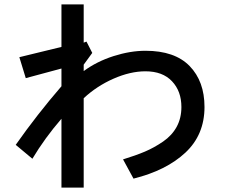

<svg xmlns="http://www.w3.org/2000/svg" viewBox="-20 -812 1040 877"><path d="M362.3 -516.6V-487.3Q421.9 -531.2 498.5 -555.7Q575.2 -580.1 644.5 -580.1Q778.3 -580.1 846.2 -510.3Q914.1 -440.4 914.1 -323.2Q914.1 -196.3 826.7 -114.7Q739.3 -33.2 589.8 3.9L542 -84Q599.6 -101.6 642.1 -119.6Q684.6 -137.7 725.1 -165.5Q765.6 -193.4 787.1 -232.9Q808.6 -272.5 808.6 -323.2Q808.6 -395.5 765.6 -440.9Q722.7 -486.3 644.5 -486.3Q575.2 -486.3 498.5 -452.6Q421.9 -418.9 362.3 -363.3V44.9H260.7V-269.5Q184.6 -181.6 127.9 -86.9L51.8 -150.4Q149.4 -289.1 260.7 -418V-499L97.7 -455.1L68.4 -550.8L260.7 -597.7V-792H362.3V-617.2L375 -622.1L401.4 -570.3Z"/></svg>

Font: Gothic A1 SemiBold
Style: Regular
Weight: 600
Version: Version 2.50